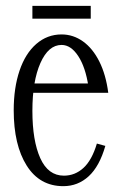

<svg xmlns="http://www.w3.org/2000/svg" viewBox="-20 -620 409 658"><path d="M197 18Q116 18 71.5 -52.5Q27 -123 27 -242Q27 -319 47 -378Q67 -437 104.5 -469.5Q142 -502 191 -502Q231 -502 264.5 -478Q298 -454 320.5 -409Q343 -364 351 -302H65V-334H291L283 -324Q273 -390 248 -428Q223 -466 191 -466Q146 -466 118.5 -404Q91 -342 91 -240Q91 -138 118 -78Q145 -18 199 -18Q237 -18 266 -44.5Q295 -71 312 -128L341 -120Q321 -50 284 -16Q247 18 197 18ZM91 -600H291V-556H91Z"/></svg>

Font: Margherita Variable
Style: Regular
Weight: 400
Designer: James Puckett
Foundry: Dunwich Type Founders
Version: Version 1.008